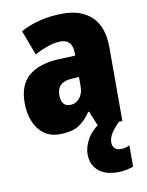

<svg xmlns="http://www.w3.org/2000/svg" viewBox="-89 -626 711 930"><g transform="rotate(-10 266.5 -161.5)"><path d="M287 -563Q376 -563 427.5 -513Q479 -463 479 -363V0H358L328 -73H324Q295 -30 261 -10Q227 10 170 10Q123 10 91.5 -14Q60 -38 44 -78.5Q28 -119 28 -169Q28 -258 80 -301.5Q132 -345 231 -349L309 -352V-364Q309 -432 251 -432Q199 -432 122 -391L76 -513Q119 -537 172 -550Q225 -563 287 -563ZM275 -245Q200 -242 200 -177Q200 -121 244 -121Q271 -121 290 -143Q309 -165 309 -200V-247ZM408 94Q408 111 418.5 121.5Q429 132 448 132Q461 132 472.5 129Q484 126 492 121V226Q479 231 459.5 235.5Q440 240 414 240Q353 240 319 210Q285 180 285 128Q285 95 305.5 57Q326 19 382 -19L462 0Q430 33 419 53Q408 73 408 94Z"/></g></svg>

Font: Noto Sans Lao UI Cond Blk
Style: Regular
Weight: 900
Width: 3
Designer: Monotype Design Team
Foundry: Monotype Imaging Inc.
Version: Version 2.000; ttfautohint (v1.8.4.7-5d5b)